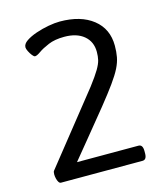

<svg xmlns="http://www.w3.org/2000/svg" viewBox="-107 -788 748 869"><g transform="rotate(-15 267.5 -353.0)"><path d="M71 0Q65 0 60.5 -7Q56 -14 53.5 -24.5Q51 -35 51 -44Q51 -57 55 -61L313 -385Q345 -427 359 -451Q373 -475 377 -492Q381 -509 381 -530Q381 -578 347.5 -606Q314 -634 256 -634Q211 -634 180.5 -621Q150 -608 132.5 -595.5Q115 -583 106 -583Q101 -583 93.5 -592.5Q86 -602 80 -614Q74 -626 74 -633Q74 -649 93 -662Q112 -675 141 -685Q170 -695 200.5 -700.5Q231 -706 254 -706Q352 -706 409.5 -660.5Q467 -615 467 -536Q467 -507 462.5 -483Q458 -459 445 -433Q432 -407 406.5 -371.5Q381 -336 340 -285Q299 -234 238 -160L165 -71H453Q473 -71 473 -41V-30Q473 0 453 0Z"/></g></svg>

Font: Asap
Style: Regular
Weight: 400
Designer: Pablo Cosgaya
Foundry: Omnibus-Type
Version: Version 3.001